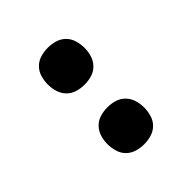

<svg xmlns="http://www.w3.org/2000/svg" viewBox="-152 -637 754 754"><g transform="rotate(-45 225.0 -260.0)"><path d="M225 8Q204 8 184 2Q164 -4 149.5 -18.5Q135 -33 129 -53.5Q123 -74 123 -94Q123 -115 129 -135Q135 -155 149.5 -170Q164 -185 184 -191Q204 -197 225 -197Q246 -197 266 -191Q286 -185 300.5 -170Q315 -155 321 -135Q327 -115 327 -94Q327 -74 321 -53.5Q315 -33 300.5 -18.5Q286 -4 266 2Q246 8 225 8ZM225 -323Q204 -323 184 -329Q164 -335 149.5 -350Q135 -365 129 -385Q123 -405 123 -426Q123 -446 129 -466.5Q135 -487 149.5 -501.5Q164 -516 184 -522Q204 -528 225 -528Q246 -528 266 -522Q286 -516 300.5 -501.5Q315 -487 321 -466.5Q327 -446 327 -426Q327 -405 321 -385Q315 -365 300.5 -350Q286 -335 266 -329Q246 -323 225 -323Z"/></g></svg>

Font: Iosevka Aile Extrabold
Style: Regular
Weight: 800
Designer: Belleve Invis
Foundry: Belleve Invis
Version: Version 27.3.5; ttfautohint (v1.8.4)